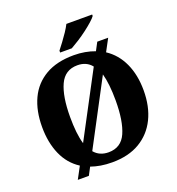

<svg xmlns="http://www.w3.org/2000/svg" viewBox="-167 -1065 1140 1239"><g transform="rotate(-20 402.5 -445.5)"><path d="M328 -784Q343 -803 362.5 -829Q382 -855 400 -882Q418 -909 429 -931H606V-921Q597 -908 574.5 -888Q552 -868 523 -846Q494 -824 463.5 -804.5Q433 -785 408 -771H328ZM198 -42Q126 -88 90 -170Q54 -252 54 -359Q54 -470 92.5 -552Q131 -634 209 -679.5Q287 -725 404 -725Q444 -725 480 -718.5Q516 -712 548 -700L577 -755H652L607 -671Q677 -625 714 -544.5Q751 -464 751 -358Q751 -247 710.5 -164.5Q670 -82 592.5 -36Q515 10 403 10Q361 10 325 4Q289 -2 258 -13L230 40H154ZM501 -612Q466 -656 404 -656Q318 -656 282 -577.5Q246 -499 246 -358Q246 -301 251 -254.5Q256 -208 267 -171ZM403 -59Q489 -59 524 -138Q559 -217 559 -358Q559 -472 539 -544L305 -102Q341 -59 403 -59Z"/></g></svg>

Font: Noto Serif ExtraBold
Style: Regular
Weight: 800
Designer: Monotype Design Team
Foundry: Monotype Imaging Inc.
Version: Version 2.014